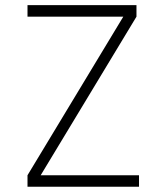

<svg xmlns="http://www.w3.org/2000/svg" viewBox="-20 -713 626 733"><path d="M85 0V-43.9L450.7 -649.4H85V-693.4H501V-649.4L135.3 -43.9H510.7V0Z"/></svg>

Font: Cascadia Mono ExtraLight
Style: Regular
Weight: 200
Monospace: yes
Designer: Aaron Bell
Foundry: Saja Typeworks
Version: Version 2404.023; ttfautohint (v1.8.4)